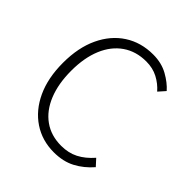

<svg xmlns="http://www.w3.org/2000/svg" viewBox="-187 -799 940 940"><g transform="rotate(45 283.0 -329.5)"><path d="M332 12Q251 12 188 -30Q125 -72 89.5 -148.5Q54 -225 54 -330Q54 -435 90 -511.5Q126 -588 190 -629.5Q254 -671 338 -671Q396 -671 440 -646.5Q484 -622 511 -591L480 -556Q454 -586 418.5 -604.5Q383 -623 338 -623Q268 -623 216.5 -587.5Q165 -552 137.5 -486.5Q110 -421 110 -331Q110 -241 137 -174.5Q164 -108 214.5 -72Q265 -36 335 -36Q385 -36 424 -56Q463 -76 498 -116L529 -82Q491 -38 443.5 -13Q396 12 332 12Z"/></g></svg>

Font: Assistant Light
Style: Regular
Weight: 300
Designer: Hebrew By Ben Nathan, Latin by Paul Hunt
Version: Version 3.000